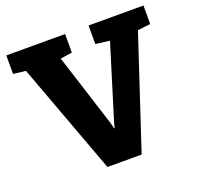

<svg xmlns="http://www.w3.org/2000/svg" viewBox="-124 -845 1007 979"><g transform="rotate(-20 379.0 -355.5)"><path d="M297.4 0 74.7 -602.5 7.3 -610.4V-710.9H326.2V-610.4L262.7 -600.6L390.1 -201.2L397 -173.3H399.9L406.2 -199.7L529.8 -600.6L453.6 -610.4V-710.9H751.5V-610.4L682.1 -602.5L482.9 0Z"/></g></svg>

Font: Roboto Slab LO Black
Style: Regular
Weight: 900
Designer: Google
Version: Version 2.000